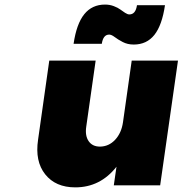

<svg xmlns="http://www.w3.org/2000/svg" viewBox="-20 -808 796 837"><path d="M146 -199.2 194.8 -543.9H397L356 -255.9Q350.1 -216.3 366.5 -192.6Q382.8 -168.9 416 -168.9Q454.6 -169.4 481.9 -198.7Q509.3 -228 516.1 -274.9L554.2 -543.9H755.9L678.2 0H476.1L487.8 -81.1Q417 8.8 308.1 8.8Q222.2 8.8 177 -48.1Q131.8 -105 146 -199.2ZM300.8 -617.2Q313.5 -704.1 347.4 -746.1Q381.3 -788.1 438 -788.1Q458.5 -788.1 476.3 -781.2Q494.1 -774.4 504.4 -766.6Q514.6 -758.8 525.4 -752Q536.1 -745.1 543.9 -745.1Q571.3 -745.1 577.1 -785.2H699.2Q686.5 -698.2 653.1 -656Q619.6 -613.8 563 -613.8Q536.1 -613.8 515.1 -624.8Q494.1 -635.7 480 -646.5Q465.8 -657.2 456.1 -657.2Q429.7 -657.2 423.8 -617.2Z"/></svg>

Font: Trueno ExtraBold
Style: Italic
Weight: 800
Designer: Julieta Ulanovsky
Foundry: Julieta Ulanovsky
Version: Version 3.001b | FøM Fix